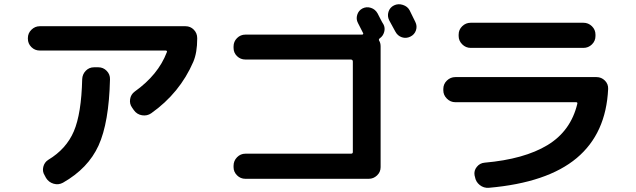

<svg xmlns="http://www.w3.org/2000/svg" viewBox="-20 -852 3040 918"><path d="M169.9 -610.4Q146.5 -610.4 129.9 -627Q113.3 -643.6 113.3 -667V-669.9Q113.3 -693.4 130.4 -710Q147.5 -726.6 169.9 -726.6H867.2Q890.6 -726.6 906.7 -710Q922.9 -693.4 922.9 -669.9V-667Q922.9 -600.6 904.3 -556.6Q839.8 -407.2 703.1 -310.5Q683.6 -296.9 659.2 -300.8Q634.8 -304.7 620.1 -325.2L611.3 -337.9Q598.6 -355.5 602.1 -377.9Q605.5 -400.4 624 -414.1Q736.3 -494.1 777.3 -601.6Q781.2 -609.4 772.5 -610.4ZM429.7 -530.3H450.2Q473.6 -530.3 490.2 -513.2Q506.8 -496.1 505.9 -472.7Q501 -265.6 451.2 -156.2Q401.4 -46.9 281.2 21.5Q259.8 33.2 236.3 26.4Q212.9 19.5 200.2 -1L193.4 -13.7Q181.6 -32.2 187 -54.2Q192.4 -76.2 210.9 -87.9Q296.9 -139.6 333 -224.1Q369.1 -308.6 373 -473.6Q374 -497.1 390.1 -513.7Q406.2 -530.3 429.7 -530.3Z M1785.2 -788.1Q1790 -779.3 1798.8 -761.7Q1807.6 -744.1 1813.5 -735.4Q1822.3 -718.8 1816.9 -699.2Q1811.5 -679.7 1795.9 -668.9Q1789.1 -664.1 1793 -657.2Q1799.8 -646.5 1799.8 -629.9V-52.7Q1799.8 -29.3 1782.7 -13.2Q1765.6 2.9 1743.2 2.9H1153.3Q1129.9 2.9 1113.3 -13.7Q1096.7 -30.3 1096.7 -52.7V-59.6Q1096.7 -83 1113.3 -100.1Q1129.9 -117.2 1153.3 -117.2H1658.2Q1667 -117.2 1667 -125V-557.6Q1667 -566.4 1658.2 -567.4H1153.3Q1129.9 -567.4 1113.3 -583.5Q1096.7 -599.6 1096.7 -623V-629.9Q1096.7 -653.3 1113.3 -669.9Q1129.9 -686.5 1153.3 -686.5H1711.9Q1714.8 -686.5 1716.3 -689.5Q1717.8 -692.4 1715.8 -694.3Q1711.9 -702.1 1703.6 -718.3Q1695.3 -734.4 1691.4 -742.2Q1681.6 -760.7 1688 -781.2Q1694.3 -801.8 1712.9 -811.5Q1732.4 -821.3 1753.4 -814.5Q1774.4 -807.6 1785.2 -788.1ZM1938.5 -802.7Q1943.4 -793 1952.6 -773.9Q1961.9 -754.9 1965.8 -747.1Q1975.6 -727.5 1968.8 -707Q1961.9 -686.5 1941.9 -676.8Q1921.9 -667 1901.4 -673.8Q1880.9 -680.7 1870.1 -701.2Q1861.3 -718.8 1840.8 -754.9Q1831.1 -774.4 1837.4 -795.4Q1843.8 -816.4 1863.8 -826.2Q1883.8 -835.9 1906.2 -828.6Q1928.7 -821.3 1938.5 -802.7Z M2157.2 -363.3Q2133.8 -363.3 2116.7 -380.4Q2099.6 -397.5 2099.6 -419.9V-426.8Q2099.6 -450.2 2116.7 -466.8Q2133.8 -483.4 2157.2 -483.4H2832Q2855.5 -483.4 2872.1 -466.8Q2888.7 -450.2 2887.7 -426.8Q2877.9 -213.9 2737.3 -96.2Q2596.7 21.5 2317.4 45.9Q2293 47.9 2273.9 32.7Q2254.9 17.6 2251 -5.9L2249 -13.7Q2245.1 -36.1 2259.8 -54.2Q2274.4 -72.3 2296.9 -74.2Q2486.3 -90.8 2597.7 -158.2Q2709 -225.6 2740.2 -355.5Q2742.2 -363.3 2734.4 -363.3ZM2230.5 -743.2H2769.5Q2793 -743.2 2810.1 -726.6Q2827.1 -710 2827.1 -686.5V-679.7Q2827.1 -656.2 2810.1 -639.6Q2793 -623 2769.5 -623H2230.5Q2207 -623 2189.9 -640.1Q2172.9 -657.2 2172.9 -679.7V-686.5Q2172.9 -710 2189.9 -726.6Q2207 -743.2 2230.5 -743.2Z"/></svg>

Font: Rounded Mgen+ 1m bold
Style: Bold
Weight: 700
Designer: [Source Han Sans]
Ryoko NISHIZUKA  (kana & ideographs); Paul D. Hunt (Latin, Greek & Cyrillic); Wenlong ZHANG  (bopomofo
Version: Version 1.059.20150602